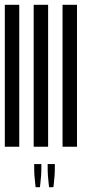

<svg xmlns="http://www.w3.org/2000/svg" viewBox="-20 -610 370 798"><path d="M0 0V-590H60V0ZM120 0V-590H180V0ZM240 0V-590H300V0ZM152 72Q152 103 151 118Q150 132 148 150L146 168H128L126 150Q124 133 123 118Q122 103 122 72ZM208 72Q208 103 207 118Q206 132 204 150L202 168H184L182 150Q180 133 179 118Q178 103 178 72Z"/></svg>

Font: Libre Barcode 128 Text
Style: Regular
Weight: 400
Version: Version 1.005; ttfautohint (v1.8.3)